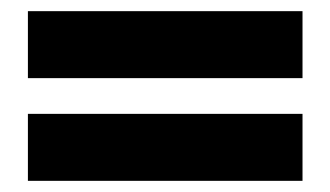

<svg xmlns="http://www.w3.org/2000/svg" viewBox="-20 -522 592 344"><path d="M30 -198V-318H522V-198ZM30 -382V-502H522V-382Z"/></svg>

Font: Promplate
Style: Bold
Weight: 400
Designer: Evgeny Tarasenko
Foundry: Evgeny Tarasenko
Version: Version 1.000